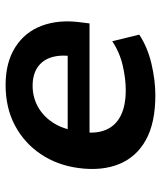

<svg xmlns="http://www.w3.org/2000/svg" viewBox="34 -584 561 668"><g transform="rotate(90 314.0 -250.5)"><path d="M276 10Q198 10 145 -23.5Q92 -57 70 -116Q48 -175 58 -250L62 -282H465L454 -206H154L177 -230Q170 -185 179 -152.5Q188 -120 213.5 -102Q239 -84 279 -84Q318 -84 351 -102Q384 -120 406 -153Q428 -186 435 -230L439 -253Q447 -302 433 -337Q419 -372 384 -390Q349 -408 294 -408Q254 -408 208.5 -397.5Q163 -387 124 -361L101 -455Q145 -484 202.5 -497.5Q260 -511 312 -511Q408 -511 467.5 -478Q527 -445 551.5 -384.5Q576 -324 565 -243Q555 -169 516.5 -112Q478 -55 417 -22.5Q356 10 276 10Z"/></g></svg>

Font: Nunito Sans 7pt
Style: Bold Italic
Weight: 700
Italic angle: -9°
Version: Version 3.101;gftools[0.9.27]